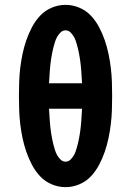

<svg xmlns="http://www.w3.org/2000/svg" viewBox="-20 -763 540 791"><path d="M250 8Q221 8 193.5 -3.5Q166 -15 146 -36Q126 -57 112 -83.5Q98 -110 88.5 -137.5Q79 -165 73 -193.5Q67 -222 63.5 -251Q60 -280 59 -309Q58 -338 58 -368Q58 -397 59 -426Q60 -455 63.5 -484Q67 -513 73 -541.5Q79 -570 88.5 -597.5Q98 -625 112 -651.5Q126 -678 146 -699Q166 -720 193.5 -731.5Q221 -743 250 -743Q279 -743 306.5 -731.5Q334 -720 354 -699Q374 -678 388 -651.5Q402 -625 411.5 -597.5Q421 -570 427 -541.5Q433 -513 436.5 -484Q440 -455 441 -426Q442 -397 442 -368Q442 -338 441 -309Q440 -280 436.5 -251Q433 -222 427 -193.5Q421 -165 411.5 -137.5Q402 -110 388 -83.5Q374 -57 354 -36Q334 -15 306.5 -3.5Q279 8 250 8ZM182 -420H318Q317 -432 316.5 -444Q316 -456 315 -468Q314 -480 313 -492Q312 -504 310 -516Q308 -528 306 -540Q304 -552 301 -563.5Q298 -575 294.5 -587Q291 -599 285.5 -609.5Q280 -620 271 -629Q262 -638 250 -638Q238 -638 229 -629Q220 -620 214.5 -609.5Q209 -599 205.5 -587Q202 -575 199 -563.5Q196 -552 194 -540Q192 -528 190 -516Q188 -504 187 -492Q186 -480 185 -468Q184 -456 183.5 -444Q183 -432 182 -420ZM250 -97Q262 -97 271 -106Q280 -115 285.5 -125.5Q291 -136 294.5 -148Q298 -160 301 -171.5Q304 -183 306 -195Q308 -207 310 -219Q312 -231 313 -243Q314 -255 315 -267Q316 -279 316.5 -291Q317 -303 318 -315H182Q183 -303 183.5 -291Q184 -279 185 -267Q186 -255 187 -243Q188 -231 190 -219Q192 -207 194 -195Q196 -183 199 -171.5Q202 -160 205.5 -148Q209 -136 214.5 -125.5Q220 -115 229 -106Q238 -97 250 -97Z"/></svg>

Font: Iosevka Curly Extrabold
Style: Regular
Weight: 800
Monospace: yes
Designer: Belleve Invis
Foundry: Belleve Invis
Version: Version 22.1.2; ttfautohint (v1.8.4)